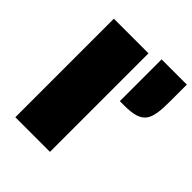

<svg xmlns="http://www.w3.org/2000/svg" viewBox="-214 -902 1030 1030"><g transform="rotate(45 301.5 -387.0)"><path d="M411.1 -457.5H441.9C583.5 -457.5 602.5 -502.4 602.5 -648.9V-774.4H411.1ZM75.7 0H338.4V-747.6H75.7Z"/></g></svg>

Font: Plaster
Style: Regular
Weight: 400
Designer: Eben Sorkin
Foundry: Eben Sorkin
Version: Version 1.007